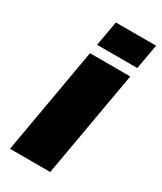

<svg xmlns="http://www.w3.org/2000/svg" viewBox="-197 -851 777 922"><g transform="rotate(30 192.0 -390.0)"><path d="M23.5 0H246.5L350 -589.5H126.5ZM160.5 -779.5 136 -641.5H359L383.5 -779.5Z"/></g></svg>

Font: Anybody Expanded ExtraBold
Style: Italic
Weight: 800
Width: 7
Italic angle: -10°
Version: Version 1.113;gftools[0.9.25]